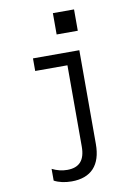

<svg xmlns="http://www.w3.org/2000/svg" viewBox="-105 -849 809 1126"><g transform="rotate(-10 300.0 -285.5)"><path d="M406 19V-540H130V-465H322V19C322 100 287 139 215 139C185 139 155 132 125 117V187C153 202 189 210 229 210C345 210 406 144 406 19ZM291 -654H417V-781H291Z"/></g></svg>

Font: CommitMonoNiceRocks
Style: Regular
Weight: 400
Monospace: yes
Designer: Eigil Nikolajsen
Foundry: Eigil Nikolajsen
Version: Version 1.143